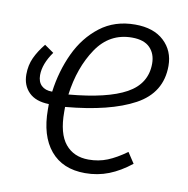

<svg xmlns="http://www.w3.org/2000/svg" viewBox="-66 -599 662 675"><g transform="rotate(10 264.5 -261.5)"><path d="M171 -206V-188Q171 -111 201 -74.5Q231 -38 284 -38Q320 -38 351 -50.5Q382 -63 418 -89L443 -51Q404 -20 364.5 -4.5Q325 11 280 11Q200 11 156.5 -41Q113 -93 113 -187V-206Q66 -207 41.5 -231.5Q17 -256 17 -295Q17 -328 29.5 -355Q42 -382 64 -409L97 -386Q65 -341 65 -301Q65 -277 78.5 -264Q92 -251 116 -251H117Q127 -326 157 -390Q187 -454 239 -494Q291 -534 364 -534Q430 -534 467 -499.5Q504 -465 504 -411Q504 -315 416.5 -267.5Q329 -220 171 -206ZM175 -251Q312 -263 379 -300Q446 -337 446 -409Q446 -444 425 -465.5Q404 -487 361 -487Q281 -487 234.5 -418Q188 -349 175 -251Z"/></g></svg>

Font: Fira Sans Condensed Light
Style: Italic
Weight: 300
Width: 3
Italic angle: -8°
Designer: Carrois Corporate & Edenspiekermann AG
Foundry: Carrois Corporate GbR & Edenspiekermann AG
Version: Version 4.203